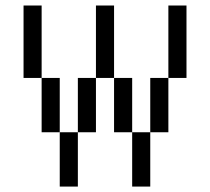

<svg xmlns="http://www.w3.org/2000/svg" viewBox="-20 -687 773 707"><path d="M600 -200H533.3V-400H600ZM600 -400V-666.7H666.7V-400ZM133.3 -200V-400H200V-200ZM133.3 -400H66.7V-666.7H133.3ZM266.7 0H200V-200H266.7ZM266.7 -200V-400H333.3V-200ZM400 -200V-400H466.7V-200ZM400 -400H333.3V-666.7H400ZM533.3 0H466.7V-200H533.3Z"/></svg>

Font: Galmuri14 Regular
Style: Regular
Weight: 400
Designer: Lee Minseo (quiple)
Version: Version 2.399;hotconv 1.1.1;makeotfexe 2.6.0 DEVELOPMENT